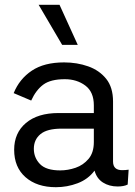

<svg xmlns="http://www.w3.org/2000/svg" viewBox="-20 -770 564 800"><path d="M371 -331Q371 -387 335.5 -413.5Q300 -440 250 -440Q191 -440 160.5 -417.5Q130 -395 110 -351L37 -382Q61 -441 112.5 -475.5Q164 -510 247 -510Q301 -510 347.5 -493.5Q394 -477 422.5 -441.5Q451 -406 451 -347V-97Q451 -61 489 -61Q495 -61 502.5 -61.5Q510 -62 516 -63L512 -1Q496 7 470 7Q435 7 409 -9.5Q383 -26 374 -59Q347 -23 303.5 -6.5Q260 10 213 10Q134 10 86.5 -31.5Q39 -73 39 -146Q39 -216 88 -257.5Q137 -299 224 -299H371ZM231 -60Q263 -60 295 -71Q327 -82 349 -108Q371 -134 371 -178V-234H237Q176 -234 148.5 -211Q121 -188 121 -150Q121 -113 146.5 -86.5Q172 -60 231 -60ZM228 -750 304 -583H239L141 -750Z"/></svg>

Font: Prodigy Sans
Style: Regular
Weight: 400
Designer: Wei Huang
Foundry: Wei Huang
Version: Version 1.003; ttfautohint (v1.8.3)